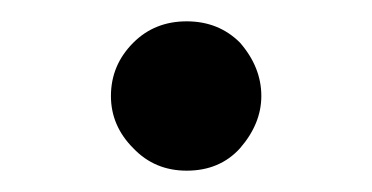

<svg xmlns="http://www.w3.org/2000/svg" viewBox="-20 -341 349 180"><path d="M84 -251Q84 -223 105 -202Q125 -181 155 -181Q186 -181 205 -202Q225 -225 225 -251Q225 -278 205 -301Q185 -321 155 -321Q125 -321 105 -301Q84 -280 84 -251Z"/></svg>

Font: NM-font
Style: Medium
Weight: 500
Designer: ""
Foundry: ""
Version: ""